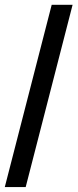

<svg xmlns="http://www.w3.org/2000/svg" viewBox="-26 -698 319 790"><path d="M-6.3 71.7 186.7 -678.3H272.7L79.7 71.7Z"/></svg>

Font: Bricolage Grotesque 96pt ExtraBold SemiCondensed
Style: Regular
Weight: 800
Width: 4
Version: Version 1.001;gftools[0.9.33.dev8+g029e19f]